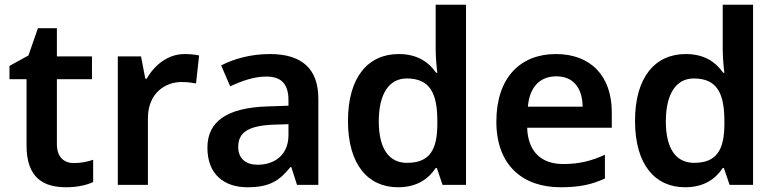

<svg xmlns="http://www.w3.org/2000/svg" viewBox="-20 -780 3275 810"><path d="M292 -92C249 -92 220 -118 220 -172V-446H368V-542H220V-661H140L100 -546L20 -502V-446H92V-166C92 -28 165 10 259 10C306 10 345 1 373 -12V-106C351 -98 321 -92 292 -92Z M759 -552C688 -552 631 -505 599 -448H593L575 -542H477V0H604V-281C604 -386 676 -434 746 -434C770 -434 791 -431 807 -428L820 -546C804 -550 779 -552 759 -552Z M1119 -552C1038 -552 967 -532 913 -504L951 -416C999 -438 1051 -457 1103 -457C1162 -457 1197 -431 1197 -357V-334L1106 -331C938 -325 855 -268 855 -157C855 -43 927 10 1024 10C1115 10 1158 -16 1205 -75H1209L1233 0H1323V-364C1323 -490 1253 -552 1119 -552ZM1131 -254 1197 -256V-210C1197 -128 1140 -85 1067 -85C1019 -85 985 -109 985 -160C985 -218 1022 -249 1131 -254Z M1659 10C1740 10 1788 -26 1818 -71H1823L1847 0H1946V-760H1818V-571C1818 -541 1822 -494 1825 -473H1820C1789 -517 1742 -552 1662 -552C1534 -552 1448 -456 1448 -270C1448 -85 1533 10 1659 10ZM1697 -93C1620 -93 1578 -154 1578 -268C1578 -382 1620 -449 1696 -449C1795 -449 1825 -385 1825 -269V-253C1824 -146 1791 -93 1697 -93Z M2325 -552C2175 -552 2074 -452 2074 -267C2074 -82 2186 10 2345 10C2426 10 2478 -2 2532 -27V-127C2474 -101 2424 -88 2356 -88C2260 -88 2207 -144 2204 -241H2561V-306C2561 -461 2471 -552 2325 -552ZM2327 -458C2402 -458 2437 -405 2438 -330H2207C2214 -413 2258 -458 2327 -458Z M2870 10C2951 10 2999 -26 3029 -71H3034L3058 0H3157V-760H3029V-571C3029 -541 3033 -494 3036 -473H3031C3000 -517 2953 -552 2873 -552C2745 -552 2659 -456 2659 -270C2659 -85 2744 10 2870 10ZM2908 -93C2831 -93 2789 -154 2789 -268C2789 -382 2831 -449 2907 -449C3006 -449 3036 -385 3036 -269V-253C3035 -146 3002 -93 2908 -93Z"/></svg>

Font: Noto Sans Myanmar UI SemiBold
Style: Regular
Weight: 600
Designer: Monotype Design Team
Foundry: Monotype Imaging Inc.
Version: Version 2.103